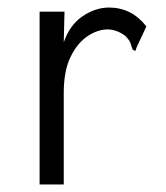

<svg xmlns="http://www.w3.org/2000/svg" viewBox="-20 -488 440 509"><path d="M85 -457H151L149 -376Q165 -422 199 -445Q233 -468 269 -468Q329 -468 368 -418L342 -362L339 -353L332 -356Q329 -363 326.5 -372Q324 -381 312 -393Q289 -410 265 -410Q239 -410 212 -392Q185 -374 167 -337Q149 -300 149 -242V1H85Z"/></svg>

Font: Inconsolata Condensed
Style: Regular
Weight: 400
Width: 3
Monospace: yes
Designer: Raph Levien, Cyreal, Brenton Simpson
Foundry: Raph Levien, Cyreal, Google
Version: Version 3.000; ttfautohint (v1.8.2.53-6de2)